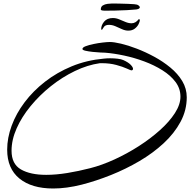

<svg xmlns="http://www.w3.org/2000/svg" viewBox="-20 -948 1087 1097"><path d="M284 129Q161 129 91 72Q21 15 21 -93Q21 -160 46.5 -229.5Q72 -299 120.5 -363.5Q169 -428 237 -481Q305 -534 389.5 -569Q474 -604 573 -613Q581 -614 590 -614.5Q599 -615 609 -615Q632 -615 652.5 -612.5Q673 -610 684 -605Q713 -592 726.5 -578Q740 -564 740 -555Q740 -546 730 -546Q727 -546 704 -556.5Q681 -567 644 -577Q607 -587 561 -587H551Q480 -577 407.5 -542Q335 -507 270.5 -455.5Q206 -404 155 -342Q104 -280 75 -214.5Q46 -149 46 -87Q46 -11 99.5 20Q153 51 244 51Q300 51 364.5 40.5Q429 30 495 13Q562 -4 634 -37Q706 -70 773 -113Q840 -156 894 -204.5Q948 -253 979.5 -302Q1011 -351 1011 -396Q1011 -442 983 -479.5Q955 -517 908 -546.5Q861 -576 804.5 -597Q748 -618 689.5 -630.5Q631 -643 580 -647Q574 -647 553.5 -648Q533 -649 509.5 -651.5Q486 -654 468.5 -658Q451 -662 451 -668Q451 -677 469.5 -684Q488 -691 514.5 -696.5Q541 -702 567 -705Q593 -708 608 -708Q631 -708 671.5 -698.5Q712 -689 761.5 -670Q811 -651 861 -624Q911 -597 953.5 -562Q996 -527 1021.5 -484.5Q1047 -442 1047 -392Q1047 -318 1011.5 -252Q976 -186 915 -129.5Q854 -73 776.5 -27.5Q699 18 614 52Q529 86 447 107Q360 129 284 129ZM713 -773Q695 -773 676.5 -781.5Q658 -790 639.5 -798Q621 -806 603 -806Q582 -806 574 -794.5Q566 -783 563 -778Q558 -778 558 -781Q558 -804 575 -824.5Q592 -845 625 -845Q643 -845 661 -837.5Q679 -830 697 -822.5Q715 -815 732 -815Q744 -815 754.5 -821.5Q765 -828 772 -838Q779 -838 779 -835Q779 -824 771.5 -809.5Q764 -795 749.5 -784Q735 -773 713 -773ZM576 -887Q575 -887 565.5 -888Q556 -889 556 -894Q556 -910 567.5 -917Q579 -924 594.5 -926Q610 -928 621 -928Q634 -928 660 -927.5Q686 -927 711.5 -926Q737 -925 747 -924Q764 -923 771.5 -917Q779 -911 779 -907Q779 -897 759 -894Q739 -892 705 -890Q671 -888 635.5 -887.5Q600 -887 576 -887Z"/></svg>

Font: Comforter
Style: Regular
Weight: 400
Designer: Robert E. Leuschke
Foundry: Robert E. Leuschke
Version: Version 1.013; ttfautohint (v1.8.3)